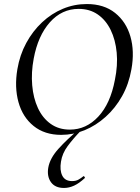

<svg xmlns="http://www.w3.org/2000/svg" viewBox="-20 -656 692 951"><path d="M283 12Q201 12 146.5 -32Q92 -76 71.5 -150Q51 -224 66 -313Q78 -384 110 -443Q142 -502 188.5 -545.5Q235 -589 291.5 -612.5Q348 -636 410 -636Q495 -636 550 -592Q605 -548 626 -475Q647 -402 631 -313Q618 -239 584.5 -179.5Q551 -120 503 -77Q455 -34 399 -11Q343 12 283 12ZM326 -14Q407 -14 467 -78.5Q527 -143 549 -260Q564 -332 558 -395.5Q552 -459 528 -508Q504 -557 464 -584.5Q424 -612 370 -612Q286 -612 227 -545.5Q168 -479 147 -366Q134 -297 139.5 -233.5Q145 -170 168 -120.5Q191 -71 231 -42.5Q271 -14 326 -14ZM297 275Q253 275 232.5 246.5Q212 218 219 175Q227 128 270 80.5Q313 33 370 -14L379 -7Q343 30 315.5 67Q288 104 282 145Q275 187 288.5 214Q302 241 337 241Q356 241 369 233.5Q382 226 393 217Q395 215 398.5 219.5Q402 224 400 226Q372 252 347 263.5Q322 275 297 275Z"/></svg>

Font: Cormorant Light Medium
Style: Italic
Weight: 500
Italic angle: -10°
Version: Version 4.000